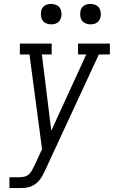

<svg xmlns="http://www.w3.org/2000/svg" viewBox="-20 -957 579 977"><path d="M28 0V-55H79Q91 -55 104 -58Q117 -61 127 -70Q137 -79 143 -91Q149 -103 155 -114L194 -198L130 -680H81V-735H243V-680H193L241 -292L419 -680H377V-735H539V-680H483L210 -91Q204 -78 197 -65Q190 -52 181 -40.5Q172 -29 160 -20.5Q148 -12 134 -7Q120 -2 106.5 -1Q93 0 79 0ZM440 -833Q428 -833 416.5 -837.5Q405 -842 398 -851Q391 -860 389 -872.5Q387 -885 389 -898Q390 -906 394.5 -914.5Q399 -923 406.5 -928Q414 -933 423 -935Q432 -937 440 -937Q453 -937 464.5 -932.5Q476 -928 483 -919Q490 -910 492 -897.5Q494 -885 492 -872Q490 -864 485.5 -855.5Q481 -847 473.5 -842Q466 -837 457.5 -835Q449 -833 440 -833ZM240 -833Q228 -833 216.5 -837.5Q205 -842 198 -851Q191 -860 189 -872.5Q187 -885 189 -898Q190 -906 194.5 -914.5Q199 -923 206.5 -928Q214 -933 223 -935Q232 -937 240 -937Q253 -937 264.5 -932.5Q276 -928 283 -919Q290 -910 292 -897.5Q294 -885 292 -872Q290 -864 285.5 -855.5Q281 -847 273.5 -842Q266 -837 257.5 -835Q249 -833 240 -833Z"/></svg>

Font: Iosevka Slab Light
Style: Italic
Weight: 300
Italic angle: -9°
Monospace: yes
Designer: Belleve Invis
Foundry: Belleve Invis
Version: Version 11.1.1; ttfautohint (v1.8.3)